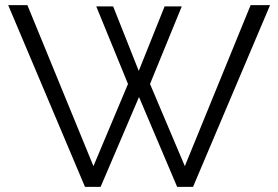

<svg xmlns="http://www.w3.org/2000/svg" viewBox="-20 -730 1086 750"><path d="M356 -705H422L522 -453L623 -705H690L566 -402L702 -81L959 -710H1035L734 0H672L523 -351L373 0H312L12 -710H87L345 -81L480 -402Z"/></svg>

Font: Raleway-v4020
Style: Regular
Weight: 400
Designer: Matt McInerney, Pablo Impallari, Rodrigo Fuenzalida
Foundry: Matt McInerney, Pablo Impallari, Rodrigo Fuenzalida
Version: Version 4.020;PS 004.020;hotconv 1.0.88;makeotf.lib2.5.64775